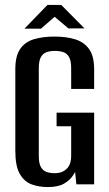

<svg xmlns="http://www.w3.org/2000/svg" viewBox="-20 -746 440 777"><path d="M173 11Q139 11 109 0.5Q79 -10 60.5 -41.5Q42 -73 42 -136V-466Q42 -520 62 -548.5Q82 -577 118 -587.5Q154 -598 201 -598Q248 -598 284 -587Q320 -576 340.5 -547.5Q361 -519 361 -466V-386H268V-470Q268 -500 259.5 -515Q251 -530 236.5 -535Q222 -540 202 -540Q184 -540 169 -535Q154 -530 145.5 -515Q137 -500 137 -470V-115Q137 -85 145.5 -70Q154 -55 169 -50Q184 -45 202 -45Q231 -45 249.5 -62.5Q268 -80 268 -115V-235H209V-290H361V0H289L284 -50Q282 -46 279 -41.5Q276 -37 274 -34Q262 -16 238.5 -2.5Q215 11 173 11ZM79 -630 172 -726H228L322 -631H257L201 -678L146 -630Z"/></svg>

Font: Alumni Sans Thin SemiBold
Style: Regular
Weight: 600
Version: Version 1.018